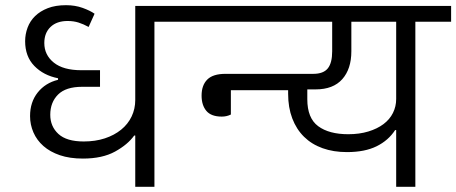

<svg xmlns="http://www.w3.org/2000/svg" viewBox="-20 -721 1761 741"><path d="M502 -198H498Q473 -163 424 -136Q375 -109 300 -109Q249 -109 211 -122Q173 -135 147.5 -157.5Q122 -180 109 -210Q96 -240 96 -273Q96 -327 125.5 -364Q155 -401 204 -413V-419Q148 -430 112.5 -466.5Q77 -503 77 -562Q77 -589 86.5 -614.5Q96 -640 115.5 -659Q135 -678 164.5 -689.5Q194 -701 235 -701Q270 -701 299 -690.5Q328 -680 345 -668L322 -617Q302 -628 283 -634Q264 -640 241 -640Q199 -640 175 -617Q151 -594 151 -555Q151 -509 187.5 -479.5Q224 -450 294 -450H366V-386H297Q234 -386 204 -356Q174 -326 174 -278Q174 -233 205.5 -204Q237 -175 303 -175Q348 -175 384.5 -187Q421 -199 447.5 -220.5Q474 -242 488 -271.5Q502 -301 502 -335V-698H714V-637H576V0H502Z M674 -698H1721V-637H1583V0H1509V-219H1505Q1479 -179 1433.5 -156.5Q1388 -134 1319 -134Q1267 -134 1225 -149Q1183 -164 1153.5 -193Q1124 -222 1108 -264Q1092 -306 1092 -359V-373H871V-279Q855 -271 836 -271Q795 -271 776.5 -293Q758 -315 758 -352Q758 -392 780 -414Q802 -436 850 -436H1189Q1228 -436 1245 -457Q1262 -478 1262 -523V-637H674ZM1324 -203Q1367 -203 1401.5 -213.5Q1436 -224 1460 -242Q1484 -260 1496.5 -285Q1509 -310 1509 -339V-637H1336V-523Q1336 -455 1301 -415.5Q1266 -376 1198 -376H1166V-338Q1166 -265 1208 -234Q1250 -203 1324 -203Z"/></svg>

Font: IBM Plex Sans Devanagari
Style: Regular
Weight: 400
Designer: Mike Abbink, Paul van der Laan, Pieter van Rosmalen, Erin McLaughlin
Foundry: Bold Monday
Version: Version 1.1